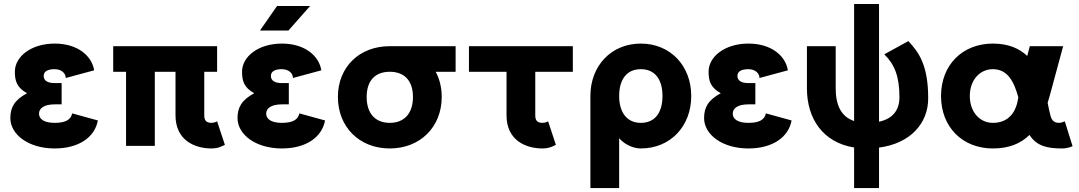

<svg xmlns="http://www.w3.org/2000/svg" viewBox="-20 -743 5497 978"><path d="M258.3 -319.8C222.2 -319.8 202.6 -332.5 202.6 -356C202.6 -378.9 222.2 -390.6 258.3 -390.6C293.9 -390.6 314.9 -369.1 314.9 -345.7L459.5 -384.8C448.2 -457.5 377 -521 258.3 -521C139.2 -521 55.7 -455.1 55.7 -377.9C55.7 -330.1 65.9 -296.9 117.7 -268.1C52.2 -232.9 32.7 -194.3 32.7 -141.6C32.7 -57.1 126 13.2 258.3 13.2C382.3 13.2 462.9 -44.4 478.5 -129.4L347.7 -165.5C340.8 -132.3 312.5 -117.2 258.3 -117.2C203.6 -117.2 178.7 -137.2 178.7 -164.1C178.7 -190.9 203.6 -211.4 258.3 -211.4H293.9V-319.8Z M1085.9 -377.4V-507.8H556.6V-377.4H622.1V0H768.6V-377.4H874V-155.3C874 -29.8 969.7 13.2 1057.6 13.2C1091.3 13.2 1113.3 1 1125.5 -5.4L1085.9 -125C1080.1 -121.1 1066.4 -117.2 1057.6 -117.2C1030.8 -117.2 1020.5 -129.4 1020.5 -155.3V-377.4Z M1449.2 -587.4 1559.6 -712.4H1391.1L1304.2 -587.4ZM1415.5 -319.8C1379.4 -319.8 1359.9 -332.5 1359.9 -356C1359.9 -378.9 1379.4 -390.6 1415.5 -390.6C1451.2 -390.6 1472.2 -369.1 1472.2 -345.7L1616.7 -384.8C1605.5 -457.5 1534.2 -521 1415.5 -521C1296.4 -521 1212.9 -455.1 1212.9 -377.9C1212.9 -330.1 1223.1 -296.9 1274.9 -268.1C1209.5 -232.9 1189.9 -194.3 1189.9 -141.6C1189.9 -57.1 1283.2 13.2 1415.5 13.2C1539.6 13.2 1620.1 -44.4 1635.7 -129.4L1504.9 -165.5C1498 -132.3 1469.7 -117.2 1415.5 -117.2C1360.8 -117.2 1335.9 -137.2 1335.9 -164.1C1335.9 -190.9 1360.8 -211.4 1415.5 -211.4H1451.2V-319.8Z M1701.2 -249C1701.2 -96.7 1810.1 13.2 1965.3 13.2C2120.6 13.2 2230 -96.7 2230 -249C2230 -296.9 2219.2 -340.8 2199.2 -377.4H2300.8V-507.8H1965.3C1810.1 -507.8 1701.2 -401.4 1701.2 -249ZM1847.7 -249C1847.7 -332 1890.6 -377.4 1965.3 -377.4C2040 -377.4 2083.5 -332 2083.5 -249C2083.5 -166 2040 -117.2 1965.3 -117.2C1890.6 -117.2 1847.7 -166 1847.7 -249Z M2772 -125C2766.1 -121.1 2752.4 -117.2 2743.7 -117.2C2716.8 -117.2 2706.5 -129.4 2706.5 -155.3V-377.4H2897.9V-507.8H2368.7V-377.4H2560.1V-155.3C2560.1 -29.8 2655.8 13.2 2743.7 13.2C2777.3 13.2 2799.3 1 2811.5 -5.4Z M2987.3 -253.9V214.8H3133.8V-39.1C3158.2 -10.3 3201.7 13.2 3244.1 13.2C3394 13.2 3501 -99.1 3501 -253.9C3501 -408.7 3394 -521 3244.1 -521C3094.2 -521 2987.3 -408.7 2987.3 -253.9ZM3133.8 -253.9C3133.8 -335.9 3170.4 -390.6 3244.1 -390.6C3318.4 -390.6 3354.5 -335.9 3354.5 -253.9C3354.5 -171.9 3318.4 -117.2 3244.1 -117.2C3170.4 -117.2 3133.8 -174.3 3133.8 -253.9Z M3792 -319.8C3755.9 -319.8 3736.3 -332.5 3736.3 -356C3736.3 -378.9 3755.9 -390.6 3792 -390.6C3827.6 -390.6 3848.6 -369.1 3848.6 -345.7L3993.2 -384.8C3981.9 -457.5 3910.6 -521 3792 -521C3672.9 -521 3589.4 -455.1 3589.4 -377.9C3589.4 -330.1 3599.6 -296.9 3651.4 -268.1C3585.9 -232.9 3566.4 -194.3 3566.4 -141.6C3566.4 -57.1 3659.7 13.2 3792 13.2C3916 13.2 3996.6 -44.4 4012.2 -129.4L3881.3 -165.5C3874.5 -132.3 3846.2 -117.2 3792 -117.2C3737.3 -117.2 3712.4 -137.2 3712.4 -164.1C3712.4 -190.9 3737.3 -211.4 3792 -211.4H3827.6V-319.8Z M4330.6 214.8H4457.5V8.8C4617.7 -12.2 4708 -115.2 4708 -241.7C4708 -412.6 4659.7 -477.1 4606.9 -533.7L4484.4 -466.3C4536.6 -415 4561.5 -354 4561.5 -248C4561.5 -181.2 4527.3 -138.2 4457.5 -123V-722.7H4330.6V-126.5C4264.6 -148.4 4236.8 -207.5 4236.8 -293V-507.8H4090.3V-293C4090.3 -137.2 4172.9 -17.1 4330.6 8.3Z M5443.4 1.5 5403.8 -125C5397.5 -121.6 5383.8 -117.2 5375 -117.2C5350.6 -117.2 5338.4 -128.4 5331.5 -151.4C5326.2 -169.9 5321.8 -193.4 5316.4 -219.2C5319.8 -230.5 5323.2 -242.2 5326.7 -253.9L5395.5 -507.8H5225.6L5212.4 -458C5172.9 -495.6 5117.2 -521 5037.6 -521C4882.3 -521 4773.4 -412.1 4773.4 -253.9C4773.4 -95.7 4882.3 13.2 5037.6 13.2C5118.2 13.2 5178.2 -10.7 5224.1 -55.7C5261.2 3.9 5321.3 13.2 5391.1 13.2C5408.7 13.2 5431.2 7.8 5443.4 1.5ZM5037.6 -390.6C5114.3 -390.6 5146 -324.2 5167 -247.1C5153.3 -146 5094.7 -117.2 5037.6 -117.2C4969.2 -117.2 4919.9 -174.3 4919.9 -253.9C4919.9 -333.5 4969.2 -390.6 5037.6 -390.6Z"/></svg>

Font: Giphurs ExtraBold
Style: Regular
Weight: 800
Version: Version 1.000